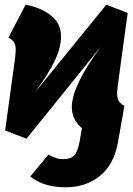

<svg xmlns="http://www.w3.org/2000/svg" viewBox="-20 -571 567 818"><path d="M479 -173Q479 -153 486 -141Q493 -129 510 -120L482 38Q465 131 405 179Q345 227 259 227Q166 227 109 181L186 88Q206 98 219 102.5Q232 107 250 107Q282 107 296.5 91Q311 75 319 33L329 -25Q286 -61 286 -115Q286 -204 410 -373L93 20L2 -15L45 -330Q47 -352 47 -358Q47 -378 40 -390Q33 -402 16 -411L89 -551Q154 -539 197 -505Q240 -471 240 -416Q240 -368 213 -311.5Q186 -255 128 -176L433 -551L524 -516L481 -201Q479 -179 479 -173Z"/></svg>

Font: FiraGO Heavy
Style: Italic
Weight: 900
Italic angle: -8°
Designer: bBox Type GmbH
Foundry: bBox Type GmbH
Version: Version 1.001